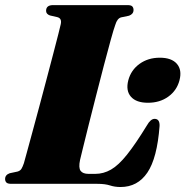

<svg xmlns="http://www.w3.org/2000/svg" viewBox="-26 -720 727 752"><path d="M355 0H18Q4 0 -1 -5.2Q-6 -10.5 -6 -19Q-6 -35 12 -41.5L42.5 -48Q53 -51 57.8 -58.5Q62.5 -66 67.5 -80.5Q70 -89.5 78.8 -121.5Q87.5 -153.5 100.2 -200.2Q113 -247 127.5 -301.2Q142 -355.5 156.2 -409.2Q170.5 -463 182.5 -509.2Q194.5 -555.5 202.5 -586.5Q210.5 -617.5 212 -625.5Q217 -648.5 198 -653L169.5 -659.5Q154.5 -665 154.5 -677.5Q154.5 -700 182 -700H473.5Q487.5 -700 492.2 -694.8Q497 -689.5 497 -681Q497 -665 479.5 -658.5L448.5 -652Q433 -648 425.5 -622.5Q419.5 -606.5 407.8 -564Q396 -521.5 381 -464.2Q366 -407 350.5 -346Q335 -285 321.2 -230.5Q307.5 -176 298.5 -138.8Q289.5 -101.5 287.5 -93.5Q281 -62.5 289.8 -50.8Q298.5 -39 321 -39H347Q379.5 -39 408.8 -55.8Q438 -72.5 471.2 -114Q504.5 -155.5 549.5 -229Q564 -254.5 579.5 -254.5Q600 -254.5 599 -226.5Q589.5 -100.5 551.2 -44Q513 12.5 446 12.5Q423.5 12.5 404.5 6.2Q385.5 0 355 0ZM553.5 -317.5Q507.5 -317.5 486.8 -341.2Q466 -365 476.5 -405.5Q487 -445.5 520.5 -469.8Q554 -494 600 -494Q646 -494 666.8 -470Q687.5 -446 677 -405.5Q666.5 -365.5 633.2 -341.5Q600 -317.5 553.5 -317.5Z"/></svg>

Font: Fraunces 72pt S000 Black
Style: Italic
Weight: 900
Italic angle: -16°
Version: Version 1.000; ttfautohint (v1.8.3)